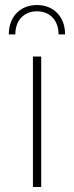

<svg xmlns="http://www.w3.org/2000/svg" viewBox="-20 -744 295 764"><path d="M111 0H144V-519H111ZM15 -607H41C41 -664 76 -699 127 -699C178 -699 213 -664 213 -607H239C239 -679 192 -724 127 -724C62 -724 15 -679 15 -607Z"/></svg>

Font: Chess Sans ExtraLight
Style: Regular
Weight: 275
Designer: Wolf Bōese
Foundry: Wolf Bōese
Version: Version 7.223;Glyphs 3.3 (3306)